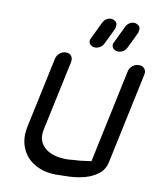

<svg xmlns="http://www.w3.org/2000/svg" viewBox="-83 -805 717 870"><g transform="rotate(10 275.5 -370.5)"><path d="M473 -518Q476 -533 489 -544Q502 -555 519 -555Q536 -555 544.5 -544Q553 -533 550 -518L461 -99Q453 -62 426 -42Q399 -22 365 -13Q331 -4 294.5 -2.5Q258 -1 233 -1Q192 -1 157.5 -15Q123 -29 100.5 -54Q78 -79 69 -114Q60 -149 69 -192L138 -515Q141 -532 154 -543Q167 -554 184 -554Q200 -554 208 -543Q216 -532 213 -515L144 -192Q138 -162 146 -140.5Q154 -119 172.5 -105Q191 -91 215.5 -84.5Q240 -78 267 -78Q282 -78 298 -80L330 -82Q346 -84 360 -86Q374 -88 382 -89ZM426 -714Q432 -727 442.5 -733.5Q453 -740 464 -740Q473 -740 484 -732.5Q495 -725 491 -707Q491 -704 490 -700L485 -689Q481 -681 474 -666L453 -623Q447 -611 436 -605Q425 -599 414 -599Q401 -599 392 -608Q383 -617 386 -631Q387 -632 387.5 -633Q388 -634 388 -635ZM320 -714Q326 -727 336.5 -733.5Q347 -740 358 -740Q367 -740 378 -732.5Q389 -725 385 -707Q385 -704 384 -700L379 -689Q375 -681 368 -666L347 -623Q341 -611 330 -605Q319 -599 308 -599Q295 -599 286 -608Q277 -617 280 -631Q281 -632 281.5 -633Q282 -634 282 -635Z"/></g></svg>

Font: VDS Compensated
Style: Light Italic
Weight: 300
Italic angle: -12°
Designer: artmaker
Foundry: artmaker
Version: Version 1.000 2012 initial release